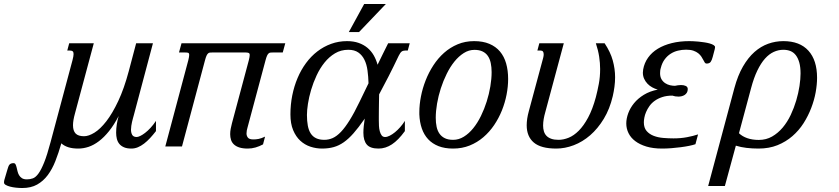

<svg xmlns="http://www.w3.org/2000/svg" viewBox="-279 -736 4216 965"><path d="M192.4 -518.6 97.7 -165.5Q87.9 -130.4 87.9 -106.4Q87.9 -78.6 101.1 -64.9Q114.3 -51.3 143.6 -51.3Q166.5 -51.3 195.8 -69.3Q225.1 -87.4 255.6 -126.7Q286.1 -166 315.4 -228.3Q344.7 -290.5 368.2 -378.4L405.3 -518.6H489.7L393.6 -157.2Q391.6 -150.4 389.2 -141.4Q386.7 -132.3 384.5 -122.8Q382.3 -113.3 380.9 -103.3Q379.4 -93.3 379.4 -84.5Q379.4 -68.8 385.5 -58.1Q391.6 -47.4 408.2 -47.4Q414.6 -47.4 425.5 -52.5Q436.5 -57.6 450 -67.9Q463.4 -78.1 477.5 -93.3Q491.7 -108.4 504.9 -128.4V-77.1Q490.2 -58.1 475.3 -42Q460.4 -25.9 445.1 -14.2Q429.7 -2.4 413.8 4.2Q397.9 10.7 381.3 10.7Q359.4 10.7 344.5 4.4Q329.6 -2 320.8 -12.7Q312 -23.4 308.3 -38.1Q304.7 -52.7 304.7 -68.8Q304.7 -89.8 308.1 -111.6Q311.5 -133.3 317.4 -152.8Q293.9 -107.9 269 -76.9Q244.1 -45.9 218.3 -26.4Q192.4 -6.8 166.3 2Q140.1 10.7 114.3 10.7Q85 10.7 64 3.9Q43 -2.9 29.3 -15.6Q15.6 32.2 -0.5 73.2Q-16.6 114.3 -39.1 144.3Q-61.5 174.3 -92.5 191.7Q-123.5 209 -167 209Q-181.6 209 -198 207.3Q-214.4 205.6 -227.8 202.1Q-241.2 198.7 -250 193.6Q-258.8 188.5 -258.8 181.6Q-258.8 179.2 -258.5 175.3Q-258.3 171.4 -257.3 168.9L-242.2 117.7Q-239.7 109.4 -237.5 103Q-235.4 96.7 -232.2 92.5Q-229 88.4 -223.9 86.2Q-218.8 84 -210.9 84Q-204.1 84 -200.9 90.1Q-197.8 96.2 -195.6 105.2Q-193.4 114.3 -190.9 124.8Q-188.5 135.3 -183.3 144.3Q-178.2 153.3 -168.9 159.4Q-159.7 165.5 -143.6 165.5Q-127.9 165.5 -113.8 160.4Q-99.6 155.3 -85.7 136.2Q-71.8 117.2 -56.9 80.1Q-42 43 -24.9 -21.5L85.4 -433.6Q90.8 -454.1 90.8 -464.4Q90.8 -474.6 86.2 -478.3Q81.5 -481.9 72.8 -481.9H59.1L68.8 -518.6Z M994.6 -35.2Q1007.3 -35.2 1021 -37.8Q1034.7 -40.5 1053.2 -49.3L1043 -10.3Q1024.9 -0.5 1005.6 5.1Q986.3 10.7 966.8 10.7Q940.9 10.7 923.8 5.1Q906.7 -0.5 896.5 -10.3Q886.2 -20 882.1 -33.2Q877.9 -46.4 877.9 -61.5Q877.9 -74.7 880.4 -88.4Q882.8 -102.1 886.7 -116.2L971.7 -433.6Q976.1 -451.2 976.1 -459.5Q976.1 -467.8 970.7 -470Q965.3 -472.2 956.1 -472.2H787.6Q780.8 -472.2 775.9 -471.7Q771 -471.2 766.8 -467.5Q762.7 -463.9 759 -456.1Q755.4 -448.2 751.5 -433.6L635.7 0H551.8L667.5 -433.6Q671.9 -451.2 671.9 -459.5Q671.9 -469.2 666.5 -470.7Q661.1 -472.2 651.9 -472.2H620.6L633.3 -518.6H1154.8L1142.1 -472.2H1091.8Q1085 -472.2 1080.1 -471.7Q1075.2 -471.2 1071 -467.5Q1066.9 -463.9 1063.2 -456.1Q1059.6 -448.2 1055.7 -433.6L964.8 -94.2Q962.9 -87.9 961.4 -80.3Q960 -72.8 960 -65.4Q960 -53.2 967 -44.2Q974.1 -35.2 994.6 -35.2Z M1656.7 -47.4Q1667 -47.4 1679.9 -54Q1692.9 -60.5 1706.3 -71.5Q1719.7 -82.5 1732.7 -97.2Q1745.6 -111.8 1755.9 -128.4V-77.1Q1723.1 -31.7 1690.9 -10.5Q1658.7 10.7 1623.5 10.7Q1581.5 10.7 1564.5 -9.5Q1547.4 -29.8 1547.4 -68.8Q1547.4 -84.5 1549.3 -102.5Q1551.3 -120.6 1554.2 -140.1L1551.3 -135.7Q1522.5 -94.2 1497.8 -66.2Q1473.1 -38.1 1448.7 -21Q1424.3 -3.9 1397.9 3.4Q1371.6 10.7 1339.4 10.7Q1309.6 10.7 1281 1.2Q1252.4 -8.3 1230.2 -28.8Q1208 -49.3 1194.3 -82Q1180.7 -114.7 1180.7 -161.1Q1180.7 -210 1189.9 -256.3Q1199.2 -302.7 1216.6 -343.8Q1233.9 -384.8 1259 -418.9Q1284.2 -453.1 1315.9 -477.5Q1347.7 -502 1385.3 -515.6Q1422.9 -529.3 1465.3 -529.3Q1498 -529.3 1523.7 -520.3Q1549.3 -511.2 1568.1 -495.4Q1586.9 -479.5 1599.4 -457.8Q1611.8 -436 1618.7 -410.6Q1632.8 -439.9 1646.5 -467.5Q1660.2 -495.1 1671.9 -518.6H1780.3L1770.5 -481.9H1756.8Q1746.6 -481.9 1739.7 -476.8Q1732.9 -471.7 1725.1 -456.1Q1698.7 -400.4 1673.8 -351.8Q1648.9 -303.2 1626.5 -261.7Q1626 -238.8 1625.7 -218Q1625.5 -197.3 1625.2 -180.2Q1625 -163.1 1625 -150.4Q1625 -137.7 1625 -130.9Q1625 -117.7 1625.7 -103Q1626.5 -88.4 1629.9 -75.9Q1633.3 -63.5 1639.4 -55.4Q1645.5 -47.4 1656.7 -47.4ZM1471.7 -485.8Q1434.6 -485.8 1404.8 -468Q1375 -450.2 1352.1 -421.6Q1329.1 -393.1 1312.3 -356.9Q1295.4 -320.8 1284.7 -284.4Q1273.9 -248 1268.8 -214.8Q1263.7 -181.6 1263.7 -158.2Q1263.7 -127.9 1268.1 -104.5Q1272.5 -81.1 1282.7 -65.2Q1293 -49.3 1309.8 -41.3Q1326.7 -33.2 1351.1 -33.2Q1373 -33.2 1393.3 -42.2Q1413.6 -51.3 1434.6 -73.2Q1455.6 -95.2 1478.5 -132.1Q1501.5 -168.9 1528.3 -224.6L1573.2 -317.4Q1572.3 -351.1 1568.1 -381.8Q1564 -412.6 1552.7 -435.5Q1541.5 -458.5 1522 -472.2Q1502.4 -485.8 1471.7 -485.8ZM1551.3 -715.8H1660.2L1525.4 -574.7H1474.1Z M1828.6 -172.4Q1828.6 -210 1836.7 -251.2Q1844.7 -292.5 1860.4 -332.3Q1876 -372.1 1899.2 -407.7Q1922.4 -443.4 1952.9 -470.5Q1983.4 -497.6 2021.2 -513.4Q2059.1 -529.3 2104 -529.3Q2148.4 -529.3 2180.7 -515.6Q2212.9 -502 2233.9 -477.1Q2254.9 -452.1 2264.9 -417Q2274.9 -381.8 2274.9 -338.9Q2274.9 -301.3 2267.1 -260.7Q2259.3 -220.2 2243.7 -181.2Q2228 -142.1 2204.6 -107.4Q2181.2 -72.8 2150.4 -46.4Q2119.6 -20 2081.5 -4.6Q2043.5 10.7 1998 10.7Q1956.1 10.7 1925 -1.5Q1894 -13.7 1873 -36.1Q1852.1 -58.6 1841.1 -90.3Q1830.1 -122.1 1828.6 -161.1ZM2105.5 -485.4Q2077.1 -485.4 2051.8 -469.2Q2026.4 -453.1 2004.9 -426.5Q1983.4 -399.9 1966.1 -364.7Q1948.7 -329.6 1936.5 -291.7Q1924.3 -253.9 1917.7 -215.6Q1911.1 -177.2 1911.1 -144Q1911.1 -119.1 1915.5 -98.6Q1919.9 -78.1 1930.2 -63.7Q1940.4 -49.3 1957 -41.3Q1973.6 -33.2 1998.5 -33.2Q2026.9 -33.2 2052.5 -49.1Q2078.1 -64.9 2099.6 -91.6Q2121.1 -118.2 2138.2 -153.1Q2155.3 -188 2167.2 -225.8Q2179.2 -263.7 2185.5 -301.8Q2191.9 -339.8 2191.9 -373.5Q2191.9 -398.4 2187.5 -419.2Q2183.1 -439.9 2173.1 -454.6Q2163.1 -469.2 2146.5 -477.3Q2129.9 -485.4 2105.5 -485.4Z M2528.3 -33.2Q2552.7 -33.2 2578.9 -43.7Q2605 -54.2 2629.9 -79.1Q2654.8 -104 2677 -145.3Q2699.2 -186.5 2715.8 -247.6Q2724.1 -279.3 2730.7 -314.5Q2737.3 -349.6 2737.3 -389.2Q2737.3 -418.9 2732.4 -451.2Q2727.5 -483.4 2715.8 -518.6H2759.8Q2789.1 -474.6 2800.8 -432.1Q2812.5 -389.6 2812.5 -347.7Q2812.5 -323.7 2809.3 -300Q2806.2 -276.4 2800.8 -252.9Q2785.6 -188 2755.6 -138.7Q2725.6 -89.4 2687.3 -56.2Q2648.9 -22.9 2604.7 -6.1Q2560.5 10.7 2516.6 10.7Q2439.9 10.7 2404.1 -19.5Q2368.2 -49.8 2368.2 -106.4Q2368.2 -122.1 2370.8 -139.9Q2373.5 -157.7 2378.9 -177.2L2451.2 -445.8Q2452.6 -451.2 2453.1 -455.3Q2453.6 -459.5 2453.6 -463.4Q2453.6 -481.9 2438 -481.9H2421.9L2431.6 -518.6H2554.7L2461.9 -173.3Q2456.5 -154.8 2453.6 -137.7Q2450.7 -120.6 2450.7 -105Q2450.7 -89.4 2454.6 -76.2Q2458.5 -63 2467.5 -53.5Q2476.6 -43.9 2491.5 -38.6Q2506.3 -33.2 2528.3 -33.2Z M3169.4 -486.3Q3148.4 -486.3 3128.4 -481.4Q3108.4 -476.6 3091.6 -465.8Q3074.7 -455.1 3061.8 -437.7Q3048.8 -420.4 3042.5 -395.5Q3040 -387.7 3039.3 -380.9Q3038.6 -374 3038.6 -368.2Q3038.6 -349.6 3045.9 -337.4Q3053.2 -325.2 3064.5 -317.9Q3075.7 -310.5 3088.6 -307.6Q3101.6 -304.7 3113.3 -304.7Q3120.1 -306.2 3128.2 -307.4Q3136.2 -308.6 3144 -308.6Q3157.7 -308.6 3167.7 -304Q3177.7 -299.3 3177.7 -288.1Q3177.7 -277.8 3173.3 -270.5Q3168.9 -263.2 3162.1 -258.8Q3155.3 -254.4 3147 -252.4Q3138.7 -250.5 3130.9 -250.5Q3123 -250.5 3115.2 -251.7Q3107.4 -252.9 3100.1 -255.4Q3071.3 -255.4 3049.3 -248Q3027.3 -240.7 3011.5 -229.2Q2995.6 -217.8 2985.1 -202.9Q2974.6 -188 2968.3 -173.1Q2961.9 -158.2 2959.5 -144.5Q2957 -130.9 2957 -121.1Q2957 -93.8 2970.9 -77.6Q2984.9 -61.5 3006.6 -53.2Q3028.3 -44.9 3054.7 -42.7Q3081.1 -40.5 3106 -40.5Q3142.6 -40.5 3173.6 -46.4Q3204.6 -52.2 3229.5 -60.5L3216.3 -11.2Q3203.6 -6.8 3184.3 -2.9Q3165 1 3142.3 3.9Q3119.6 6.8 3095.5 8.8Q3071.3 10.7 3048.8 10.7Q3003.4 10.7 2969.7 0.5Q2936 -9.8 2913.6 -26.9Q2891.1 -43.9 2879.9 -66.9Q2868.7 -89.8 2868.7 -115.7Q2868.7 -139.6 2878.4 -166.5Q2888.2 -193.4 2907.7 -217.3Q2927.2 -241.2 2957 -259.5Q2986.8 -277.8 3026.9 -285.6Q3012.7 -289.6 2999.3 -296.9Q2985.8 -304.2 2975.3 -315.2Q2964.8 -326.2 2958.5 -340.1Q2952.1 -354 2952.1 -371.1Q2952.1 -378.9 2953.6 -387.2Q2959.5 -419.9 2978.3 -446.3Q2997.1 -472.7 3027.1 -491Q3057.1 -509.3 3097.2 -519.3Q3137.2 -529.3 3185.1 -529.3Q3192.4 -529.3 3204.8 -528.8Q3217.3 -528.3 3231.7 -526.9Q3246.1 -525.4 3261 -523.2Q3275.9 -521 3287.8 -517.6Q3299.8 -514.2 3307.4 -509.5Q3314.9 -504.9 3314.9 -499Q3314.9 -494.1 3313.5 -489.3L3303.2 -450.2Q3298.8 -433.1 3292.7 -424.8Q3286.6 -416.5 3272 -416.5Q3266.6 -416.5 3263.2 -421.6Q3259.8 -426.8 3255.9 -434.6Q3252 -442.4 3246.1 -451.4Q3240.2 -460.4 3230.5 -468.3Q3220.7 -476.1 3206.1 -481.2Q3191.4 -486.3 3169.4 -486.3Z M3435.1 -66.4Q3451.7 -50.3 3477.1 -41.5Q3502.4 -32.7 3534.7 -32.7Q3571.8 -32.7 3601.6 -49.8Q3631.3 -66.9 3654.8 -94.7Q3678.2 -122.6 3695.1 -158.2Q3711.9 -193.8 3722.9 -231Q3733.9 -268.1 3739.3 -303.7Q3744.6 -339.4 3744.6 -366.7Q3744.6 -398.9 3738.3 -421.6Q3731.9 -444.3 3720.7 -458.7Q3709.5 -473.1 3693.6 -479.5Q3677.7 -485.8 3658.2 -485.8Q3633.3 -485.8 3609.9 -475.1Q3586.4 -464.4 3565.9 -441.4Q3545.4 -418.5 3527.6 -381.8Q3509.8 -345.2 3496.1 -293.5ZM3364.3 198.7H3280.3L3412.1 -293.5Q3429.2 -356.9 3455.1 -401.6Q3481 -446.3 3512.9 -474.6Q3544.9 -502.9 3581.8 -516.1Q3618.7 -529.3 3658.2 -529.3Q3740.7 -529.3 3784.2 -481.2Q3827.6 -433.1 3827.6 -345.2Q3827.6 -311.5 3820.6 -272.2Q3813.5 -232.9 3798.3 -193.4Q3783.2 -153.8 3759.8 -116.9Q3736.3 -80.1 3703.6 -51.8Q3670.9 -23.4 3628.7 -6.3Q3586.4 10.7 3533.7 10.7Q3502 10.7 3473.1 7.3Q3444.3 3.9 3419.4 -3.9Z"/></svg>

Font: Arian Grqi
Style: Italic
Weight: 400
Italic angle: -15°
Designer: Ruben Hakobyan (Tarumian)
Foundry: Ruben Hakobyan (Tarumian)
Version: Version 1.002